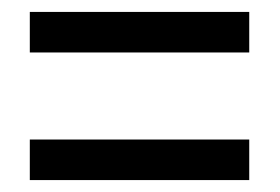

<svg xmlns="http://www.w3.org/2000/svg" viewBox="-20 -513 470 322"><path d="M30 -425V-493H398V-425ZM30 -211V-279H398V-211Z"/></svg>

Font: Noto Sans Thai ExtCond
Style: Regular
Weight: 400
Width: 2
Designer: Monotype Design Team
Foundry: Monotype Imaging Inc.
Version: Version 2.002; ttfautohint (v1.8.4.7-5d5b)